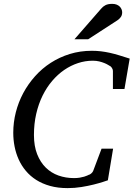

<svg xmlns="http://www.w3.org/2000/svg" viewBox="-20 -947 684 983"><path d="M617.2 -491.2H558.1V-584Q558.1 -591.8 552.5 -600.1Q546.9 -608.4 540 -610.8Q538.1 -611.8 531.2 -616Q524.4 -620.1 513.4 -624.5Q502.4 -628.9 487.8 -632.6Q473.1 -636.2 455.1 -636.2Q416.5 -636.2 379.4 -624Q342.3 -611.8 308.8 -588.9Q275.4 -565.9 247.1 -532.7Q218.8 -499.5 198 -457.3Q177.2 -415 165.5 -364.3Q153.8 -313.5 153.8 -255.9Q153.8 -199.2 170.2 -157.7Q186.5 -116.2 214.4 -88.9Q242.2 -61.5 279.5 -48.3Q316.9 -35.2 358.9 -35.2Q375 -35.2 388.2 -37.4Q401.4 -39.6 410.9 -42.5Q420.4 -45.4 426.3 -48.1Q432.1 -50.8 434.1 -51.8Q439.9 -52.7 447 -58.8Q454.1 -64.9 457 -71.8L500 -186H559.1L532.2 -23.9Q526.4 -22 507.1 -15.6Q487.8 -9.3 459.7 -2.2Q431.6 4.9 397 10.5Q362.3 16.1 326.2 16.1Q276.4 16.1 236.3 4.9Q196.3 -6.3 165.5 -25.9Q134.8 -45.4 112.3 -72.3Q89.8 -99.1 75.7 -130.6Q61.5 -162.1 54.7 -196.8Q47.9 -231.4 47.9 -267.1Q47.9 -320.3 61 -372.1Q74.2 -423.8 99.1 -470.5Q124 -517.1 159.7 -556.9Q195.3 -596.7 240 -625.5Q284.7 -654.3 337.6 -670.7Q390.6 -687 450.2 -687Q474.6 -687 497.1 -684.3Q519.5 -681.6 542.5 -676.5Q565.4 -671.4 590.3 -663.8Q615.2 -656.2 644 -647ZM605.5 -884.3Q605.5 -870.1 599.1 -860.6Q592.8 -851.1 581.5 -843.3L431.6 -746.1H361.3L497.6 -902.3Q502.4 -908.2 507.8 -912.6Q513.2 -917 519.8 -920.4Q526.4 -923.8 534.9 -925.5Q543.5 -927.2 554.7 -927.2Q567.9 -927.2 577.4 -923.3Q586.9 -919.4 593 -913.3Q599.1 -907.2 602.3 -899.4Q605.5 -891.6 605.5 -884.3Z"/></svg>

Font: Charis SIL Viet
Style: Italic
Weight: 400
Italic angle: -11°
Foundry: SIL International
Version: Version 5.000